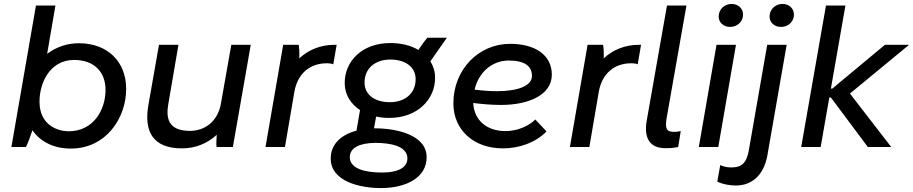

<svg xmlns="http://www.w3.org/2000/svg" viewBox="-20 -748 4646 977"><path d="M38 0H112C121 -17 135 -54 145 -85C185 -28 252 8 340 8C519 8 622 -146 622 -296C622 -434 528 -528 381 -528C322 -528 266 -509 220 -474L262 -720H163ZM329 -80C279 -80 181 -107 181 -231C181 -325 233 -443 357 -443C456 -443 517 -385 517 -290C517 -192 458 -80 329 -80Z M906 7C973 7 1034 -17 1083 -62C1081 -41 1080 -14 1082 0H1165L1256 -520H1157L1104 -220C1089 -134 1026 -82 946 -82C833 -82 825 -151 836 -216L888 -520H789L735 -213C712 -81 756 7 906 7Z M1331 0H1430L1478 -281C1494 -373 1557 -428 1648 -426C1658 -426 1668 -424 1676 -421L1693 -520H1682C1612 -520 1550 -495 1503 -451C1504 -475 1503 -501 1500 -520H1421Z M1961 -148C2103 -148 2194 -241 2194 -352C2194 -384 2185 -412 2170 -436L2254 -556H2155C2143 -543 2124 -517 2109 -494C2070 -517 2020 -529 1966 -529C1822 -529 1734 -436 1734 -326C1734 -266 1765 -219 1812 -188L1794 -83C1717 -63 1662 -15 1663 60C1663 175 1813 210 1922 209C2051 208 2152 153 2151 51C2150 -63 1995 -95 1888 -95H1883L1894 -155C1915 -150 1938 -148 1961 -148ZM1925 130C1839 130 1760 111 1760 52C1760 3 1811 -20 1889 -21C1967 -21 2053 -5 2053 58C2053 106 2003 130 1925 130ZM1964 -228C1886 -228 1835 -267 1835 -328C1835 -401 1890 -445 1966 -445C2044 -445 2095 -406 2095 -345C2095 -273 2041 -228 1964 -228Z M2539 7C2625 7 2707 -24 2761 -79L2704 -140C2670 -106 2613 -81 2552 -81C2455 -81 2392 -138 2388 -224C2435 -218 2483 -214 2530 -214C2672 -214 2788 -266 2788 -368C2788 -468 2703 -525 2576 -525C2415 -525 2287 -394 2287 -222C2287 -89 2388 7 2539 7ZM2395 -292C2415 -378 2482 -440 2569 -440C2650 -440 2687 -411 2687 -362C2687 -310 2613 -284 2509 -284C2471 -284 2432 -287 2395 -292Z M2880 0H2979L3027 -281C3043 -373 3106 -428 3197 -426C3207 -426 3217 -424 3225 -421L3242 -520H3231C3161 -520 3099 -495 3052 -451C3053 -475 3052 -501 3049 -520H2970Z M3365 6C3390 6 3408 5 3431 0L3444 -81C3432 -78 3420 -77 3409 -77C3370 -77 3364 -96 3372 -146L3473 -720H3374L3271 -135C3255 -45 3287 6 3365 6Z M3536 0H3635L3725 -520H3626ZM3695 -611C3730 -611 3761 -636 3761 -674C3761 -704 3737 -728 3703 -728C3667 -728 3637 -701 3637 -664C3637 -634 3661 -611 3695 -611Z M3725 196C3806 196 3867 143 3885 42L3983 -520H3884L3790 19C3778 85 3751 104 3701 104C3679 104 3660 99 3645 92L3630 176C3657 190 3695 196 3725 196ZM3954 -611C3989 -611 4020 -636 4020 -674C4020 -704 3996 -728 3962 -728C3926 -728 3896 -701 3896 -664C3896 -634 3920 -611 3954 -611Z M4156 0 4200 -252H4208L4396 0H4515L4305 -272L4606 -520H4483L4215 -297H4208L4282 -720H4183L4057 0Z"/></svg>

Font: Fixel Display Medium
Style: Italic
Weight: 500
Italic angle: -10°
Designer: AlfaBravo + MacPaw
Foundry: Kyrylo Tkachov, Marchela Mozhyna, Serhii Makarenko, Maria Weinstein, Zakhar Kryvoshyya
Version: Version 1.210;Glyphs 3.2 (3217)